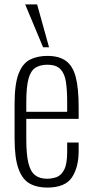

<svg xmlns="http://www.w3.org/2000/svg" viewBox="-20 -840 419 869"><path d="M193 9Q147 9 114 -9.5Q81 -28 63.5 -76.5Q46 -125 46 -214V-368Q46 -459 64 -506Q82 -553 115.5 -570Q149 -587 194 -587Q248 -587 279 -564Q310 -541 323 -490.5Q336 -440 336 -357V-302H99V-210Q99 -141 108.5 -102Q118 -63 139 -47Q160 -31 193 -31Q214 -31 235 -38Q256 -45 270 -71Q284 -97 284 -152V-195H336V-157Q336 -83 305.5 -37Q275 9 193 9ZM99 -334H284V-379Q284 -431 278.5 -468.5Q273 -506 254 -526.5Q235 -547 194 -547Q162 -547 140.5 -533.5Q119 -520 109 -483.5Q99 -447 99 -378ZM175 -626 94 -820H148L202 -626Z"/></svg>

Font: Oswald ExtraLight
Style: Regular
Weight: 250
Designer: Vernon Adams
Foundry: Vernon Adams
Version: Version 4.100; ttfautohint (v1.8.1.43-b0c9)